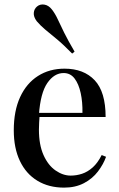

<svg xmlns="http://www.w3.org/2000/svg" viewBox="-20 -844 545 878"><path d="M275 -530Q363 -530 413 -477Q463 -424 463 -309H118L116 -328H357Q358 -377 349 -418.5Q340 -460 321 -485Q302 -510 271 -510Q228 -510 196.5 -464.5Q165 -419 158 -319L161 -314Q160 -300 159 -283.5Q158 -267 158 -251Q158 -182 179 -135Q200 -88 234 -64.5Q268 -41 303 -41Q330 -41 355.5 -49.5Q381 -58 404 -78.5Q427 -99 445 -135L465 -127Q453 -93 428 -60Q403 -27 364 -6.5Q325 14 273 14Q203 14 151 -17.5Q99 -49 71 -108Q43 -167 43 -248Q43 -337 72 -400Q101 -463 153.5 -496.5Q206 -530 275 -530ZM149 -814Q163 -826 182.5 -823Q202 -820 217 -801Q232 -782 244 -756Q256 -730 273.5 -694.5Q291 -659 321 -608L310 -599Q269 -641 238.5 -666Q208 -691 186.5 -709Q165 -727 148 -747Q133 -767 134.5 -785Q136 -803 149 -814Z"/></svg>

Font: Playfair Display Medium
Style: Regular
Weight: 500
Designer: Claus Eggers Sørensen
Foundry: Claus Eggers Sørensen
Version: Version 1.203